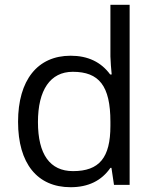

<svg xmlns="http://www.w3.org/2000/svg" viewBox="-20 -780 653 810"><path d="M460.9 0H526.9V-759.8H445.8V-542L447.8 -504.4L451.2 -465.8H444.8C406.2 -518.6 350.6 -544.9 277.8 -544.9C138.7 -544.9 56.2 -442.4 56.2 -266.1C56.2 -89.8 137.7 9.8 277.8 9.8C352.5 9.8 408.2 -17.6 445.8 -71.8H450.2ZM288.1 -58.1C190.9 -58.1 140.1 -128.4 140.1 -265.1C140.1 -399.9 191.9 -477.1 287.1 -477.1C397.9 -477.1 445.8 -418 445.8 -266.1V-249C445.8 -114.7 398.9 -58.1 288.1 -58.1Z"/></svg>

Font: Open Sans
Style: Regular
Weight: 400
Foundry: Ascender Corporation
Version: Version 1.100;PS 001.100;hotconv 1.0.88;makeotf.lib2.5.64775